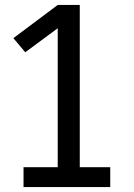

<svg xmlns="http://www.w3.org/2000/svg" viewBox="-20 -755 540 775"><path d="M75 0V-80H213V-641L82 -544L34 -601L213 -735H302V-80H425V0Z"/></svg>

Font: Iosevka SS18 Medium
Style: Regular
Weight: 500
Monospace: yes
Designer: Belleve Invis
Foundry: Belleve Invis
Version: Version 25.1.1; ttfautohint (v1.8.4)